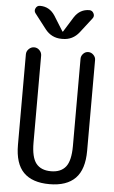

<svg xmlns="http://www.w3.org/2000/svg" viewBox="-63 -1002 626 1053"><g transform="rotate(5 250.0 -475.0)"><path d="M303.7 -914.1Q334 -960 385.7 -960Q401.4 -960 409.2 -944.8Q417 -929.7 407.2 -917L343.8 -835Q308.6 -790 252.9 -790H247.1Q191.4 -790 156.2 -835L92.8 -917Q83 -929.7 90.3 -944.8Q97.7 -960 114.3 -960Q166 -960 196.3 -914.1L248 -831.1Q248 -830.1 250 -830.1Q252 -830.1 252 -831.1ZM59.6 -190.4V-688.5Q59.6 -705.1 72.3 -717.8Q85 -730.5 102.1 -730.5Q119.1 -730.5 131.3 -717.8Q143.6 -705.1 143.6 -688.5V-210Q143.6 -128.9 170.4 -95.2Q197.3 -61.5 252 -61.5Q306.6 -61.5 333.5 -95.2Q360.4 -128.9 360.4 -210V-690.4Q360.4 -706.1 372.1 -718.3Q383.8 -730.5 399.9 -730.5Q416 -730.5 428.2 -718.3Q440.4 -706.1 440.4 -690.4V-190.4Q440.4 -87.9 392.6 -39.1Q344.7 9.8 250 9.8Q155.3 9.8 107.4 -38.6Q59.6 -86.9 59.6 -190.4Z"/></g></svg>

Font: Rounded Mgen+ 1m regular
Style: Regular
Weight: 400
Designer: [Source Han Sans]
Ryoko NISHIZUKA  (kana & ideographs); Paul D. Hunt (Latin, Greek & Cyrillic); Wenlong ZHANG  (bopomofo
Version: Version 1.059.20150602